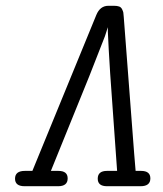

<svg xmlns="http://www.w3.org/2000/svg" viewBox="-20 -644 565 664"><path d="M32 -26Q32 -53 66 -53H92L313 -592Q326 -624 355 -624H374Q385 -624 392 -621.5Q399 -619 402.5 -611.5Q406 -604 406.5 -600.5Q407 -597 408 -585L444 -113Q445 -103 446.5 -83Q448 -63 449 -53H468Q500 -53 500 -27Q500 0 466 0H350Q318 0 318 -26Q318 -53 350 -53H385L361 -390L356 -473L353 -534V-550L343 -519L289 -381L156 -53H182Q214 -53 214 -27Q214 0 181 0H65Q32 0 32 -26Z"/></svg>

Font: CMU Typewriter Text
Style: LightOblique
Weight: 200
Italic angle: -9.46001°
Version: Version 0.7.0